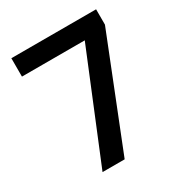

<svg xmlns="http://www.w3.org/2000/svg" viewBox="-166 -816 875 932"><g transform="rotate(-30 271.5 -350.0)"><path d="M139 0 384 -597H32V-700H507V-614L263 0Z"/></g></svg>

Font: DM Sans 9pt SemiBold
Style: Regular
Weight: 600
Version: Version 4.004;gftools[0.9.30]